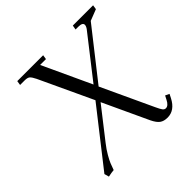

<svg xmlns="http://www.w3.org/2000/svg" viewBox="-182 -862 1030 1030"><g transform="rotate(-45 333.0 -347.0)"><path d="M68.8 -19 314.9 -333 172.9 -637.2Q161.6 -660.2 152.6 -668.5Q143.6 -676.8 122.1 -676.8H86.9L90.8 -702.1H287.1L283.2 -676.8H238.8L367.2 -399.9L551.8 -636.2Q561 -649.4 561 -659.2Q561 -676.8 528.8 -676.8H507.8L512.2 -702.1H666L662.1 -676.8L598.1 -651.9L378.9 -373L515.1 -80.1Q527.3 -53.7 534.4 -44.4Q541.5 -35.2 551.8 -35.2Q570.8 -35.2 585.9 -64.9L597.2 -86.9L620.1 -76.2L608.9 -54.2Q577.6 6.8 522.9 6.8Q495.1 6.8 478.5 -5.4Q461.9 -17.6 446.8 -48.8L327.1 -306.2L190.9 -131.8Q169.4 -104.5 154.3 -78.1Q139.2 -51.8 133.3 -37.1Q127.4 -22.5 119.1 1Q101.1 2.4 76.2 7.8Z"/></g></svg>

Font: Dihjauti S
Style: Italic
Weight: 400
Italic angle: -9°
Designer: T. Christopher White
Version: Version 3.0.0